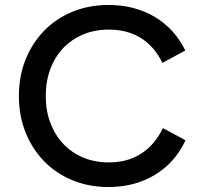

<svg xmlns="http://www.w3.org/2000/svg" viewBox="-20 -736 800 772"><path d="M416 16Q338 16 272 -11Q206 -38 158 -87Q110 -136 83 -203Q56 -270 56 -350Q56 -430 83 -497Q110 -564 158 -613Q206 -662 272 -689Q338 -716 416 -716Q521 -716 601.5 -668.5Q682 -621 725 -533L633 -483Q602 -548 547.5 -582.5Q493 -617 418 -617Q361 -617 314.5 -597.5Q268 -578 234.5 -543Q201 -508 182.5 -458.5Q164 -409 164 -350Q164 -291 182.5 -242Q201 -193 234.5 -157.5Q268 -122 314.5 -102.5Q361 -83 418 -83Q493 -83 548 -118.5Q603 -154 635 -221L726 -172Q684 -82 603 -33Q522 16 416 16Z"/></svg>

Font: NT Somic Medium
Style: Regular
Weight: 500
Designer: Ravid Balaliev — lead type designer, mastering
Michael Voronin — secret advisor, marketing
Ivan Kovalenko — best boy
Foundry: NT Type
Version: Version 0.7